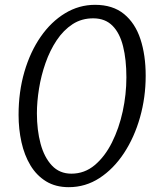

<svg xmlns="http://www.w3.org/2000/svg" viewBox="-20 -768 655 796"><path d="M265 8Q210.5 8 171 -16.2Q131.5 -40.5 106.2 -82.5Q81 -124.5 69 -178.5Q57 -232.5 57 -292Q57 -387.5 81.2 -470.5Q105.5 -553.5 148.8 -615.8Q192 -678 249.8 -713Q307.5 -748 374 -748Q447.5 -748 494 -710Q540.5 -672 562.2 -605.8Q584 -539.5 584 -454Q584 -364.5 560.5 -281.5Q537 -198.5 494 -133.2Q451 -68 392.8 -30Q334.5 8 265 8ZM276 -48Q330.5 -48 372.8 -83.5Q415 -119 444.2 -177.5Q473.5 -236 488.8 -306.5Q504 -377 504 -447Q504 -521 490.2 -576Q476.5 -631 446.5 -661.2Q416.5 -691.5 368 -692Q319 -692.5 281 -667.8Q243 -643 215 -601Q187 -559 168.8 -507Q150.5 -455 141.8 -400.8Q133 -346.5 133 -298Q133 -229 148.2 -172.2Q163.5 -115.5 195.2 -81.8Q227 -48 276 -48Z"/></svg>

Font: Koeln Type Sans Light
Style: Italic
Weight: 300
Italic angle: -7.5°
Designer: Eben Sorkin
Foundry: Eben Sorkin
Version: Version 2.001